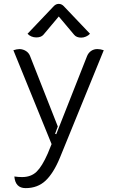

<svg xmlns="http://www.w3.org/2000/svg" viewBox="-20 -762 603 990"><path d="M54 148Q74 151 94 151Q140 151 168.5 123.5Q197 96 226 30L246 -19L49 -503Q67 -509 82 -509Q100 -508 114.5 -498.5Q129 -489 135 -473L278 -110L264 -72L270 -70L429 -473Q436 -490 450 -499.5Q464 -509 482 -509Q497 -509 515 -503L289 51Q256 131 215 169.5Q174 208 112 208Q59 208 54 148ZM167 -569Q154 -569 142 -574Q130 -579 122 -588L258 -731Q269 -742 283 -742Q297 -742 308 -731L444 -588Q436 -579 423.5 -573.5Q411 -568 399 -568Q374 -568 362 -583L283 -677L204 -583Q192 -569 167 -569Z"/></svg>

Font: K2D Light
Style: Regular
Weight: 300
Designer: Katatrad Aksorn Co.,Ltd.
Foundry: Cadson Demak Co.,Ltd.
Version: Version 1.000; ttfautohint (v1.6)